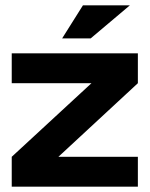

<svg xmlns="http://www.w3.org/2000/svg" viewBox="-20 -700 561 720"><path d="M24 -500V-388H323L24 -112V0H497V-112H199L497 -388V-500ZM213 -556H320L467 -680H291Z"/></svg>

Font: LT Wave Bold
Style: Regular
Weight: 700
Designer: Daniel Lyons
Version: Version 2.5 (Glyphs App)